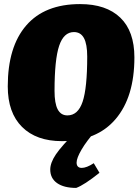

<svg xmlns="http://www.w3.org/2000/svg" viewBox="-20 -679 678 940"><path d="M18 -256Q18 -450 108.5 -554.5Q199 -659 372 -659Q500 -659 569 -592.5Q638 -526 638 -398Q638 -204 546 -96Q454 12 283 12Q158 12 88 -57.5Q18 -127 18 -256ZM407 -402Q407 -463 391 -492.5Q375 -522 342 -522Q292 -522 269.5 -454.5Q247 -387 247 -234Q247 -173 262.5 -143.5Q278 -114 310 -114Q362 -114 384.5 -181Q407 -248 407 -402ZM353 241Q293 241 259.5 217.5Q226 194 226 151Q226 118 253.5 77Q281 36 359 -42H451Q404 11 379.5 53Q355 95 355 117Q355 130 361.5 136.5Q368 143 380 143Q404 143 439 120L467 167Q392 227 353 241Z"/></svg>

Font: Alegreya Black
Style: Italic
Weight: 900
Italic angle: -7°
Designer: Juan Pablo del Peral
Foundry: Huerta Tipografica
Version: Version 2.007; ttfautohint (v1.6)